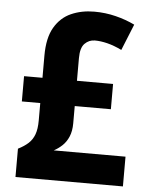

<svg xmlns="http://www.w3.org/2000/svg" viewBox="-52 -767 624 810"><g transform="rotate(5 260.0 -362.0)"><path d="M315 -724Q362 -724 406 -713Q450 -702 487 -684L442 -573Q409 -589 380.5 -596Q352 -603 328 -603Q303 -603 285 -585Q267 -567 267 -523V-427H420V-320H267V-247Q267 -214 257 -190.5Q247 -167 230.5 -151.5Q214 -136 195 -126H499V0H44V-120Q70 -133 87 -148.5Q104 -164 112.5 -187Q121 -210 121 -246V-320H43V-427H121V-521Q121 -596 147 -640.5Q173 -685 217 -704.5Q261 -724 315 -724Z"/></g></svg>

Font: Noto Sans Bengali SemiCondensed
Style: Bold
Weight: 700
Width: 4
Designer: Jelle Bosma - Monotype Design Team
Foundry: Monotype Imaging Inc.
Version: Version 2.003